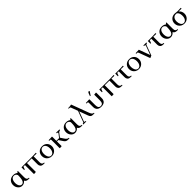

<svg xmlns="http://www.w3.org/2000/svg" viewBox="881 -3507 6283 6283"><g transform="rotate(-45 4022.5 -366.0)"><path d="M41 -223.1Q41 -323.2 104.7 -387.7Q168.5 -452.1 272 -452.1Q363.8 -452.1 426.8 -399.9L454.1 -439H480V-141.1Q480 -80.1 504.6 -53Q529.3 -25.9 580.1 -25.9V0H533.2Q430.2 0 397.9 -73.2Q332.5 6.8 242.2 6.8Q158.2 6.8 99.6 -61Q41 -128.9 41 -223.1ZM137.2 -223.1Q137.2 -174.8 150.1 -132.3Q163.1 -89.8 191.4 -61Q219.7 -32.2 257.8 -32.2Q282.2 -32.2 301.8 -42.2Q321.3 -52.2 334.5 -68.4Q347.7 -84.5 357.4 -109.6Q367.2 -134.8 372.6 -159.9Q377.9 -185.1 381.1 -218.5Q384.3 -252 385.3 -279.5Q386.2 -307.1 386.2 -341.8Q351.1 -422.9 272 -422.9Q227.5 -422.9 196.5 -395Q165.5 -367.2 151.4 -323Q137.2 -278.8 137.2 -223.1Z M646.5 -314V-439H1182.6Q1245.1 -439 1315.4 -445.8L1318.8 -418V-411.1L1290.5 -408.2Q1260.7 -411.1 1213.9 -411.1H1182.6V-141.1Q1182.6 -80.1 1207.3 -53Q1231.9 -25.9 1282.7 -25.9V0H1235.8Q1194.3 0 1164.6 -11.7Q1134.8 -23.4 1118.9 -43.9Q1103 -64.5 1095.9 -87.2Q1088.9 -109.9 1088.9 -136.2V-411.1H873.5V0L782.7 6.8L779.8 -19V-411.1H709.5L672.9 -314Z M1378.4 -223.1Q1378.4 -323.2 1442.1 -387.7Q1505.9 -452.1 1609.4 -452.1Q1713.9 -452.1 1777.6 -388.2Q1841.3 -324.2 1841.3 -223.1Q1841.3 -126.5 1776.4 -59.8Q1711.4 6.8 1609.4 6.8Q1542.5 6.8 1489.3 -24.7Q1436 -56.2 1407.2 -108.4Q1378.4 -160.6 1378.4 -223.1ZM1474.6 -223.1Q1474.6 -185.1 1482.9 -149.9Q1491.2 -114.7 1507.3 -85.9Q1523.4 -57.1 1549.8 -39.6Q1576.2 -22 1609.4 -22Q1653.8 -22 1685.5 -52.2Q1717.3 -82.5 1731.4 -127Q1745.6 -171.4 1745.6 -223.1Q1745.6 -278.8 1731.2 -323Q1716.8 -367.2 1685.3 -395Q1653.8 -422.9 1609.4 -422.9Q1564.9 -422.9 1533.9 -395Q1502.9 -367.2 1488.8 -323Q1474.6 -278.8 1474.6 -223.1Z M1901.4 -411.1V-439Q1994.6 -439 2064.5 -445.8L2067.4 -418V-245.1H2193.4L2289.6 -370.1Q2296.4 -378.4 2296.4 -388.2Q2296.4 -400.9 2286.9 -406Q2277.3 -411.1 2257.3 -411.1H2249.5V-439H2402.3V-411.1L2338.4 -386.2L2222.2 -235.8L2301.3 -117.2Q2334.5 -66.9 2365 -46.4Q2395.5 -25.9 2428.2 -25.9V0H2364.3Q2318.4 0 2285.2 -17.3Q2252 -34.7 2223.6 -77.1L2130.4 -217.8H2067.4V0L1976.6 6.8L1973.6 -19V-371.1Q1973.6 -396 1966.6 -403.6Q1959.5 -411.1 1934.6 -411.1Z M2488.3 -223.1Q2488.3 -323.2 2552 -387.7Q2615.7 -452.1 2719.2 -452.1Q2811 -452.1 2874 -399.9L2901.4 -439H2927.2V-141.1Q2927.2 -80.1 2951.9 -53Q2976.6 -25.9 3027.3 -25.9V0H2980.5Q2877.4 0 2845.2 -73.2Q2779.8 6.8 2689.5 6.8Q2605.5 6.8 2546.9 -61Q2488.3 -128.9 2488.3 -223.1ZM2584.5 -223.1Q2584.5 -174.8 2597.4 -132.3Q2610.4 -89.8 2638.7 -61Q2667 -32.2 2705.1 -32.2Q2729.5 -32.2 2749 -42.2Q2768.6 -52.2 2781.7 -68.4Q2794.9 -84.5 2804.7 -109.6Q2814.5 -134.8 2819.8 -159.9Q2825.2 -185.1 2828.4 -218.5Q2831.5 -252 2832.5 -279.5Q2833.5 -307.1 2833.5 -341.8Q2798.3 -422.9 2719.2 -422.9Q2674.8 -422.9 2643.8 -395Q2612.8 -367.2 2598.6 -323Q2584.5 -278.8 2584.5 -223.1Z M3067.9 0V-25.9L3117.7 -46.9L3262.7 -439L3179.7 -662.1Q3170.4 -687 3162.4 -694.6Q3154.3 -702.1 3129.9 -702.1H3096.7V-729Q3205.1 -729 3247.1 -746.1L3258.8 -717.8L3474.1 -139.2Q3487.8 -102.5 3502.2 -78.6Q3516.6 -54.7 3531.5 -43.9Q3546.4 -33.2 3558.6 -29.5Q3570.8 -25.9 3586.9 -25.9V0H3517.1Q3468.3 0 3438.2 -21.7Q3408.2 -43.5 3386.7 -102.1L3277.8 -397.9L3155.8 -66.9Q3152.8 -58.1 3152.8 -49.8Q3152.8 -25.9 3194.8 -25.9H3207V0Z M3627.4 -411.1V-439Q3720.7 -439 3790.5 -445.8L3793.5 -418V-174.8Q3793.5 -97.2 3820.1 -59.6Q3846.7 -22 3902.3 -22Q3959 -22 3985.1 -59.3Q4011.2 -96.7 4011.2 -174.8V-439L4102.5 -445.8L4105.5 -418V-169.9Q4105.5 -143.6 4099.4 -119.4Q4093.3 -95.2 4078.6 -71.8Q4064 -48.3 4041.3 -31.2Q4018.6 -14.2 3982.9 -3.7Q3947.3 6.8 3902.3 6.8Q3857.4 6.8 3822 -3.7Q3786.6 -14.2 3764.2 -31.2Q3741.7 -48.3 3726.8 -71.5Q3711.9 -94.7 3705.8 -119.1Q3699.7 -143.6 3699.7 -169.9V-371.1Q3699.7 -396 3692.6 -403.6Q3685.5 -411.1 3660.6 -411.1ZM3878.4 -502 3912.6 -594.2Q3922.4 -621.6 3932.9 -632.3Q3943.4 -643.1 3960.4 -643.1Q3978 -643.1 3990.2 -624L3902.3 -493.2Z M4246.1 -314V-439H4782.2Q4844.7 -439 4915 -445.8L4918.5 -418V-411.1L4890.1 -408.2Q4860.4 -411.1 4813.5 -411.1H4782.2V-141.1Q4782.2 -80.1 4806.9 -53Q4831.5 -25.9 4882.3 -25.9V0H4835.4Q4793.9 0 4764.2 -11.7Q4734.4 -23.4 4718.5 -43.9Q4702.6 -64.5 4695.6 -87.2Q4688.5 -109.9 4688.5 -136.2V-411.1H4473.1V0L4382.3 6.8L4379.4 -19V-411.1H4309.1L4272.5 -314Z M4984.9 -314V-439H5211.9Q5274.9 -439 5345.2 -445.8L5348.1 -418V-411.1L5319.8 -408.2Q5290 -411.1 5243.2 -411.1H5211.9V-141.1Q5211.9 -79.6 5234.9 -52.7Q5257.8 -25.9 5308.1 -25.9V0H5265.1Q5223.6 0 5193.8 -11.7Q5164.1 -23.4 5148.2 -43.9Q5132.3 -64.5 5125.2 -87.2Q5118.2 -109.9 5118.2 -136.2V-411.1H5047.9L5011.2 -314Z M5407.7 -223.1Q5407.7 -323.2 5471.4 -387.7Q5535.2 -452.1 5638.7 -452.1Q5743.2 -452.1 5806.9 -388.2Q5870.6 -324.2 5870.6 -223.1Q5870.6 -126.5 5805.7 -59.8Q5740.7 6.8 5638.7 6.8Q5571.8 6.8 5518.6 -24.7Q5465.3 -56.2 5436.5 -108.4Q5407.7 -160.6 5407.7 -223.1ZM5503.9 -223.1Q5503.9 -185.1 5512.2 -149.9Q5520.5 -114.7 5536.6 -85.9Q5552.7 -57.1 5579.1 -39.6Q5605.5 -22 5638.7 -22Q5683.1 -22 5714.8 -52.2Q5746.6 -82.5 5760.7 -127Q5774.9 -171.4 5774.9 -223.1Q5774.9 -278.8 5760.5 -323Q5746.1 -367.2 5714.6 -395Q5683.1 -422.9 5638.7 -422.9Q5594.2 -422.9 5563.2 -395Q5532.2 -367.2 5518.1 -323Q5503.9 -278.8 5503.9 -223.1Z M5930.7 -411.1V-439Q6018.6 -439 6083.5 -445.8L6225.6 -60.1L6339.8 -370.1Q6342.8 -378.9 6342.8 -387.2Q6342.8 -411.1 6300.8 -411.1H6287.6V-439H6426.8V-411.1L6376.5 -390.1L6239.7 -22L6155.8 14.2L6013.7 -371.1Q6004.9 -396 5996.6 -403.3Q5988.3 -410.6 5964.8 -411.1Z M6493.2 -314V-439H6720.2Q6783.2 -439 6853.5 -445.8L6856.4 -418V-411.1L6828.1 -408.2Q6798.3 -411.1 6751.5 -411.1H6720.2V-141.1Q6720.2 -79.6 6743.2 -52.7Q6766.1 -25.9 6816.4 -25.9V0H6773.4Q6731.9 0 6702.1 -11.7Q6672.4 -23.4 6656.5 -43.9Q6640.6 -64.5 6633.5 -87.2Q6626.5 -109.9 6626.5 -136.2V-411.1H6556.2L6519.5 -314Z M6916 -223.1Q6916 -323.2 6979.7 -387.7Q7043.5 -452.1 7147 -452.1Q7238.8 -452.1 7301.8 -399.9L7329.1 -439H7355V-141.1Q7355 -80.1 7379.6 -53Q7404.3 -25.9 7455.1 -25.9V0H7408.2Q7305.2 0 7272.9 -73.2Q7207.5 6.8 7117.2 6.8Q7033.2 6.8 6974.6 -61Q6916 -128.9 6916 -223.1ZM7012.2 -223.1Q7012.2 -174.8 7025.1 -132.3Q7038.1 -89.8 7066.4 -61Q7094.7 -32.2 7132.8 -32.2Q7157.2 -32.2 7176.8 -42.2Q7196.3 -52.2 7209.5 -68.4Q7222.7 -84.5 7232.4 -109.6Q7242.2 -134.8 7247.6 -159.9Q7252.9 -185.1 7256.1 -218.5Q7259.3 -252 7260.3 -279.5Q7261.2 -307.1 7261.2 -341.8Q7226.1 -422.9 7147 -422.9Q7102.5 -422.9 7071.5 -395Q7040.5 -367.2 7026.4 -323Q7012.2 -278.8 7012.2 -223.1Z M7514.6 -223.1Q7514.6 -323.2 7578.4 -387.7Q7642.1 -452.1 7745.6 -452.1Q7772.5 -452.1 7813.5 -445.6Q7854.5 -439 7880.9 -439Q7953.1 -439 8023.4 -445.8L8026.9 -418V-411.1L7998.5 -408.2Q7968.8 -411.1 7921.9 -411.1H7886.7Q7930.2 -380.9 7953.9 -332Q7977.5 -283.2 7977.5 -223.1Q7977.5 -126.5 7912.6 -59.8Q7847.7 6.8 7745.6 6.8Q7678.7 6.8 7625.5 -24.7Q7572.3 -56.2 7543.5 -108.4Q7514.6 -160.6 7514.6 -223.1ZM7610.8 -223.1Q7610.8 -185.1 7619.1 -149.9Q7627.4 -114.7 7643.6 -85.9Q7659.7 -57.1 7686 -39.6Q7712.4 -22 7745.6 -22Q7790 -22 7821.8 -52.2Q7853.5 -82.5 7867.7 -127Q7881.8 -171.4 7881.8 -223.1Q7881.8 -291 7859.9 -342.3Q7837.9 -393.6 7795.4 -412.1Q7780.3 -413.1 7755.9 -413.1Q7708 -413.1 7674.6 -386.5Q7641.1 -359.9 7626 -317.9Q7610.8 -275.9 7610.8 -223.1Z"/></g></svg>

Font: Dihjauti S
Style: Bold
Weight: 700
Designer: T. Christopher White
Version: Version 3.0.0